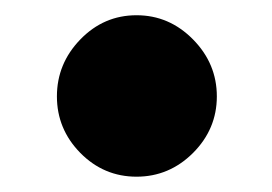

<svg xmlns="http://www.w3.org/2000/svg" viewBox="-20 -396 357 252"><path d="M85.4 -195.3Q54.7 -226.6 54.7 -269.5Q54.7 -312.5 85.4 -344.2Q116.2 -376 159.2 -376Q202.1 -376 233.4 -344.2Q264.6 -312.5 264.6 -269.5Q264.6 -226.6 233.4 -195.3Q202.1 -164.1 159.2 -164.1Q116.2 -164.1 85.4 -195.3Z"/></svg>

Font: GenEi M Gothic v2 Heavy
Style: Regular
Weight: 800
Version: Version 2.0